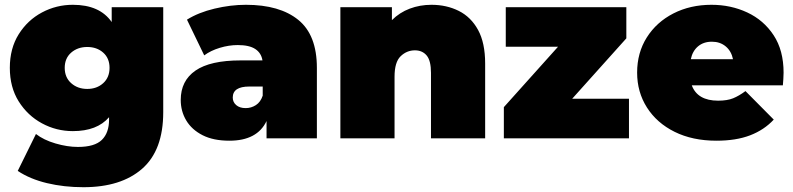

<svg xmlns="http://www.w3.org/2000/svg" viewBox="-20 -577 3310 801"><path d="M328 204Q247 204 176 187Q105 170 54 136L130 -18Q162 7 211.5 21.5Q261 36 305 36Q375 36 405 6.5Q435 -23 435 -78V-88Q385 -30 284 -30Q215 -30 155 -62.5Q95 -95 58 -154Q21 -213 21 -294Q21 -375 58 -434Q95 -493 155 -525Q215 -557 284 -557Q396 -557 446 -485V-547H661V-109Q661 50 573 127Q485 204 328 204ZM344 -206Q384 -206 410.5 -230Q437 -254 437 -294Q437 -334 410.5 -357.5Q384 -381 344 -381Q304 -381 277 -357.5Q250 -334 250 -294Q250 -254 277 -230Q304 -206 344 -206Z M1092 0V-72Q1053 10 937 10Q870 10 825 -13Q780 -36 757 -74.5Q734 -113 734 -160Q734 -240 795.5 -282.5Q857 -325 984 -325H1075Q1070 -356 1045 -372.5Q1020 -389 972 -389Q935 -389 897 -377.5Q859 -366 832 -346L760 -495Q808 -525 875 -541Q942 -557 1006 -557Q1147 -557 1224.5 -494Q1302 -431 1302 -294V0ZM1076 -178V-216H1020Q951 -216 951 -170Q951 -151 965.5 -138.5Q980 -126 1005 -126Q1028 -126 1047.5 -138.5Q1067 -151 1076 -178Z M1400 0V-547H1615V-493Q1647 -525 1689.5 -541Q1732 -557 1780 -557Q1843 -557 1894 -531.5Q1945 -506 1974.5 -452Q2004 -398 2004 -312V0H1778V-273Q1778 -324 1760 -345.5Q1742 -367 1711 -367Q1677 -367 1651.5 -342.5Q1626 -318 1626 -257V0Z M2082 0V-130L2308 -382H2090V-547H2593V-417L2367 -165H2604V0Z M2969 10Q2869 10 2794.5 -27Q2720 -64 2679 -128.5Q2638 -193 2638 -274Q2638 -357 2678.5 -421Q2719 -485 2789.5 -521Q2860 -557 2948 -557Q3029 -557 3097.5 -525Q3166 -493 3207.5 -430Q3249 -367 3249 -274Q3249 -262 3248 -247.5Q3247 -233 3246 -221H2866Q2890 -157 2976 -157Q3014 -157 3038.5 -167Q3063 -177 3090 -197L3208 -78Q3168 -35 3109.5 -12.5Q3051 10 2969 10ZM2862 -330H3038Q3031 -364 3007.5 -383.5Q2984 -403 2950 -403Q2915 -403 2892 -383.5Q2869 -364 2862 -330Z"/></svg>

Font: Montserrat Black
Style: Regular
Weight: 900
Designer: Julieta Ulanovsky
Foundry: Julieta Ulanovsky
Version: Version 9.000; ttfautohint (v1.8.4.7-5d5b)